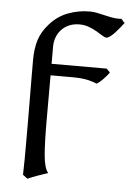

<svg xmlns="http://www.w3.org/2000/svg" viewBox="-51 -508 535 763"><g transform="rotate(5 217.0 -127.0)"><path d="M143.1 -248.5H362.8L377 -234.4Q372.6 -227.5 366 -220Q359.4 -212.4 352.5 -205.3Q345.7 -198.2 339.1 -192.9Q332.5 -187.5 327.6 -185.5Q315.9 -191.4 292 -197Q268.1 -202.6 228.5 -202.6H143.1V-23.9Q143.1 65.4 147.5 116.2Q151.9 167 167.5 185.1Q146.5 191.9 125.5 199.5Q104.5 207 87.4 214.8L68.4 200.7Q69.3 176.3 69.6 140.9Q69.8 105.5 69.8 64.2Q69.8 22.9 69.6 -21.7Q69.3 -66.4 69.1 -109.1Q68.8 -151.9 68.6 -190.2Q68.4 -228.5 68.4 -257.3Q68.4 -302.2 79.1 -336.7Q89.8 -371.1 117.2 -401.9Q148.4 -437.5 189.9 -453.1Q231.4 -468.8 275.9 -468.8Q291.5 -468.8 305.7 -465.8Q319.8 -462.9 334.2 -459.5Q348.6 -456.1 363.3 -453.1Q377.9 -450.2 394.5 -450.2Q397 -450.2 399.2 -450.4Q401.4 -450.7 403.8 -450.7Q409.2 -445.8 411.6 -441.7Q414.1 -437.5 418.5 -436Q411.1 -426.3 402.1 -415Q393.1 -403.8 383.8 -394Q374.5 -384.3 366 -377.7Q357.4 -371.1 351.1 -371.1Q344.2 -371.1 334.2 -377.7Q324.2 -384.3 310.3 -392.3Q296.4 -400.4 278.8 -407.2Q261.2 -414.1 240.2 -414.1Q216.8 -414.1 198.5 -406Q180.2 -397.9 168 -384.5Q155.8 -371.1 149.4 -353.8Q143.1 -336.4 143.1 -317.4Z"/></g></svg>

Font: Noto Serif Devanagari
Style: Bold
Weight: 700
Designer: Monotype Design Team
Foundry: Monotype Imaging Inc.
Version: Version 1.01